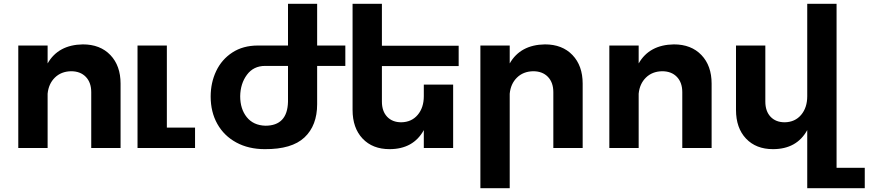

<svg xmlns="http://www.w3.org/2000/svg" viewBox="-20 -777 4560 1008"><path d="M613 -338V0H459V-293Q459 -344 430.5 -373.5Q402 -403 353 -403Q301 -402 268 -369.5Q235 -337 230 -285V0H76V-538H230V-444Q286 -542 415 -544Q506 -544 559.5 -488Q613 -432 613 -338Z M856 -107H1004V0H702V-538H856Z M1793 -431H1645V-230Q1645 -118 1578.5 -55.5Q1512 7 1370 6Q1285 6 1220.5 -29Q1156 -64 1121 -126.5Q1086 -189 1086 -270Q1086 -343 1115 -404Q1144 -465 1200 -501.5Q1256 -538 1334 -538H1492V-757H1645V-538H1793ZM1372 -431Q1311 -431 1276.5 -384.5Q1242 -338 1241 -272Q1241 -205 1275.5 -162Q1310 -119 1373 -117Q1489 -117 1492 -243V-431Z M1985 -430V-244Q1985 -193 2012.5 -164Q2040 -135 2087 -135Q2141 -136 2173 -174Q2205 -212 2205 -272V-333H2359V0H2205V-94Q2150 6 2025 6Q1936 6 1883.5 -49.5Q1831 -105 1831 -200V-757H1985V-537H2388V-430Z M3039 -338V0H2885V-293Q2885 -344 2856.5 -373.5Q2828 -403 2779 -403Q2727 -402 2694 -369.5Q2661 -337 2656 -285V211H2502V-538H2656V-444Q2712 -542 2841 -544Q2932 -544 2985.5 -488Q3039 -432 3039 -338Z M3716 -338V0H3562V-293Q3562 -344 3533.5 -373.5Q3505 -403 3456 -403Q3404 -402 3371 -369.5Q3338 -337 3333 -285V0H3179V-538H3333V-444Q3389 -542 3518 -544Q3609 -544 3662.5 -488Q3716 -432 3716 -338Z M4520 104V211H4218V-94Q4163 6 4038 6Q3949 6 3896.5 -49.5Q3844 -105 3844 -200V-538H3998V-244Q3998 -193 4025.5 -164Q4053 -135 4100 -135Q4154 -136 4186 -174Q4218 -212 4218 -272V-757H4372V104Z"/></svg>

Font: Montserrat arm2 SemiBold
Style: Regular
Weight: 600
Designer: Julieta Ulanovsky
Foundry: Julieta Ulanovsky
Version: Version 6.000